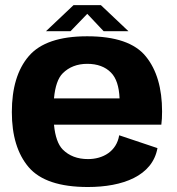

<svg xmlns="http://www.w3.org/2000/svg" viewBox="-20 -744 710 770"><path d="M332.5 6C472 6 591.5 -38.5 611.5 -150L458 -201.5C447.5 -137 393 -106 333 -106C290.5 -106 257 -119 231.5 -144.5C213 -163.5 201 -196.5 196.5 -244H627C629 -259 630 -276.5 630 -297C630 -390 608.5 -464 565 -517.5C521.5 -571.5 443 -598.5 329.5 -598.5C219 -598.5 141 -572 95.5 -519C50 -466 27.5 -391 27.5 -294.5C27.5 -200 50 -126.5 95 -73.5C140.5 -20.5 219.5 6 332.5 6ZM196.5 -349.5C201 -397.5 212.5 -431 231.5 -450C256.5 -475 289.5 -488 330 -488C370.5 -488 402.5 -476 425 -453C446 -432 457.5 -397.5 459.5 -349.5ZM164.5 -619H263L330 -688.5L395.5 -619H495L384.5 -723.5H275Z"/></svg>

Font: Anybody
Style: Bold
Weight: 700
Designer: Tyler Finck
Foundry: Etcetera Type Company
Version: Version 1.110